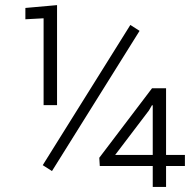

<svg xmlns="http://www.w3.org/2000/svg" viewBox="-20 -741 768 761"><path d="M152.8 -324.2V-668.5L80.6 -664.6V-709.5L206.1 -720.7V-324.2ZM186 -63 149.4 -86.4 496.6 -642.1 533.2 -618.7ZM585.4 0V-83H375.5L373.5 -115.7L582.5 -391.1H638.2V-127H712.9V-83H638.2V0ZM436.5 -127H585.4V-323.2L582.5 -324.2L570.3 -303.2Z"/></svg>

Font: Roboto Slab LO Light
Style: Regular
Weight: 300
Designer: Google
Version: Version 2.000